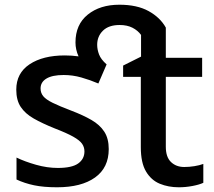

<svg xmlns="http://www.w3.org/2000/svg" viewBox="-20 -784 907 814"><path d="M222 10Q165 10 124.5 1.5Q84 -7 50 -23V-116Q85 -99 132.5 -85.5Q180 -72 225 -72Q285 -72 311.5 -91Q338 -110 338 -142Q338 -160 328 -174.5Q318 -189 290.5 -204.5Q263 -220 211 -240Q159 -261 123 -281.5Q87 -302 68 -330.5Q49 -359 49 -404Q49 -474 105.5 -511.5Q162 -549 255 -549Q285 -549 313 -545Q300 -574 300 -604Q300 -680 352 -722Q404 -764 486 -764Q561 -764 610 -737Q659 -710 683 -667V-539H837V-458H683V-162Q683 -118 705 -97Q727 -76 761 -76Q782 -76 804 -79.5Q826 -83 842 -89V-9Q825 -1 796 4.5Q767 10 738 10Q694 10 657.5 -5Q621 -20 599 -57Q577 -94 577 -160V-458H502V-506L578 -544V-636Q564 -655 541.5 -666.5Q519 -678 487 -678Q441 -678 416.5 -654Q392 -630 392 -594Q392 -574 400 -553Q408 -532 432 -511L397 -430Q362 -445 325 -455.5Q288 -466 250 -466Q202 -466 177 -451Q152 -436 152 -409Q152 -390 163.5 -376Q175 -362 203.5 -348Q232 -334 282 -315Q332 -296 367.5 -275.5Q403 -255 422 -226Q441 -197 441 -152Q441 -73 383 -31.5Q325 10 222 10Z"/></svg>

Font: Noto Sans Medium
Style: Regular
Weight: 500
Designer: Monotype Design Team
Foundry: Monotype Imaging Inc.
Version: Version 2.007